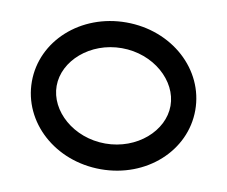

<svg xmlns="http://www.w3.org/2000/svg" viewBox="-68 -669 892 754"><g transform="rotate(10 378.0 -292.5)"><path d="M605 -292.6C605 -192.7 504.6 -102.5 378 -102.5C251.4 -102.5 151 -192.7 151 -292.6C151 -392.5 251.4 -482.7 378 -482.7C504.6 -482.7 605 -392.5 605 -292.6ZM703.8 -292.6C703.8 -454.6 560.5 -585.2 378 -585.2C195.5 -585.2 52.2 -454.6 52.2 -292.6C52.2 -130.6 195.5 0 378 0C560.5 0 703.8 -130.6 703.8 -292.6Z"/></g></svg>

Font: Hi.
Style: Black
Weight: 400
Designer: Mew Too, Robert Jablonski
Foundry: Cannot Into Space Fonts
Version: Version 1.996